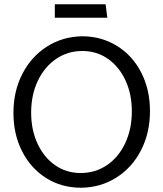

<svg xmlns="http://www.w3.org/2000/svg" viewBox="-20 -866 765 900"><path d="M43 -337Q43 -236 84 -156Q125 -76 197 -31Q269 14 360 14Q452 13 526 -34Q600 -81 641.5 -162.5Q683 -244 683 -345Q683 -446 642 -526Q601 -606 528 -651Q455 -696 364 -696Q272 -694 199 -647Q126 -600 84.5 -519Q43 -438 43 -337ZM366 -627Q433 -627 485.5 -590.5Q538 -554 568 -489.5Q598 -425 598 -344Q598 -261 567 -195Q536 -129 481.5 -92Q427 -55 358 -55Q291 -55 238.5 -91.5Q186 -128 156 -192.5Q126 -257 126 -338Q126 -421 157 -486.5Q188 -552 242.5 -589.5Q297 -627 366 -627ZM475 -846H237V-783H483Z"/></svg>

Font: Catamaran
Style: Regular
Weight: 400
Designer: Pria Ravichandran
Version: Version 1.000;PS 001.000;hotconv 1.0.70;makeotf.lib2.5.58329